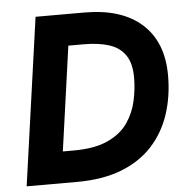

<svg xmlns="http://www.w3.org/2000/svg" viewBox="-51 -747 773 796"><g transform="rotate(-5 335.5 -348.5)"><path d="M28 0 126 -697H329Q484 -697 568 -621.5Q652 -546 652 -407Q652 -319 627 -244.5Q602 -170 551 -115Q500 -60 422 -30Q344 0 237 0ZM190 -131H235Q323 -131 378 -156.5Q433 -182 461.5 -224Q490 -266 500.5 -315Q511 -364 511 -410Q511 -470 487.5 -504Q464 -538 420.5 -552Q377 -566 315 -566H251Z"/></g></svg>

Font: Hanken Grotesk ExtraBold
Style: Italic
Weight: 800
Italic angle: -8°
Designer: Alfredo Marco Pradil
Foundry: Hanken Design Co.
Version: Version 3.013